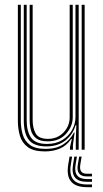

<svg xmlns="http://www.w3.org/2000/svg" viewBox="-20 -620 428 795"><path d="M166.2 7Q119 7 94.9 -11Q70.8 -29 62.4 -57.9Q54 -86.8 54 -119.5V-600H66.2V-120.5Q66.2 -89.8 74 -63.1Q81.8 -36.5 103.9 -20Q126 -3.5 169.2 -3.5Q212.5 -3.5 241.6 -22.1Q270.8 -40.8 286 -71.2H289L282 -20V0H269.8V-11L277.5 -44.5H274.8Q256 -16.8 228.2 -4.9Q200.5 7 166.2 7ZM318.2 0V-600H330.5V0ZM177.2 -34.8Q145 -34.8 129.1 -47.9Q113.2 -61 108 -81.2Q102.8 -101.5 102.8 -123V-600H115.2V-123.2Q115.2 -90.5 127.5 -67.8Q139.8 -45 178.5 -45Q217.8 -45 243.1 -71.5Q268.5 -98 268.5 -134V-600H281.2V-134.5Q281.2 -96.8 253.4 -65.8Q225.5 -34.8 177.2 -34.8ZM172 -13.8Q120 -14 99.2 -41.1Q78.5 -68.2 78.5 -121V-600H90.5V-121.8Q90.5 -76 108.5 -50Q126.5 -24 175 -24Q211.8 -24 238.1 -40.2Q264.5 -56.5 278.5 -81.9Q292.5 -107.2 292.5 -135V-600H305.8V0H293.8V-37.2L296 -102H293.2Q281 -61.5 249.8 -37.6Q218.5 -13.8 172 -13.8ZM278.5 28.5 273 63.5Q260.5 143.8 340 143.8H360.8V155H340Q248.2 155 262.2 63.5L268 28.5ZM318 28.5 312.5 61.8Q306.2 99.5 340 99.5H360.8V110.5H340Q293.8 110.5 302.2 61.8L307.8 28.5ZM298.5 28.5 292.8 62.8Q283.2 121.5 340 121.5H360.8V132.8H340Q270.8 132.8 282.2 62.8L287.8 28.5Z"/></svg>

Font: Big Shoulders Inline Text Light
Style: Regular
Weight: 300
Designer: Patric King
Foundry: XO Type Co
Version: Version 1.000